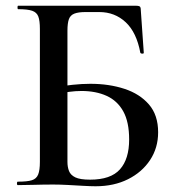

<svg xmlns="http://www.w3.org/2000/svg" viewBox="-20 -645 622 669"><path d="M313 4Q296 4 270 2.5Q244 1 216.5 -0.5Q189 -2 166 -2Q131 -2 99 -1Q67 0 42 0Q39 0 39 -6Q39 -12 42 -12Q75 -12 91 -17Q107 -22 113 -37Q119 -52 119 -81V-544Q119 -573 113.5 -587.5Q108 -602 92 -607.5Q76 -613 43 -613Q41 -613 41 -619Q41 -625 43 -625H453Q465 -625 468 -621.5Q471 -618 471 -604L481 -461Q481 -458 476 -458Q471 -458 469 -461Q456 -532 418 -567.5Q380 -603 326 -603H278Q253 -603 239 -597.5Q225 -592 220 -578Q215 -564 215 -538V-81Q215 -63 220.5 -49Q226 -35 242.5 -27Q259 -19 294 -19Q366 -19 398 -55Q430 -91 430 -159Q430 -220 409.5 -257Q389 -294 351.5 -311Q314 -328 264 -328Q243 -328 221 -325Q199 -322 174 -317L170 -338Q200 -346 232.5 -349.5Q265 -353 295 -353Q360 -353 413.5 -335.5Q467 -318 499 -281Q531 -244 531 -184Q531 -130 503 -87.5Q475 -45 426 -20.5Q377 4 313 4Z"/></svg>

Font: Cormorant SemiBold
Style: Regular
Weight: 600
Designer: Christian Thalmann (Catharsis Fonts)
Foundry: Catharsis Fonts
Version: Version 4.000